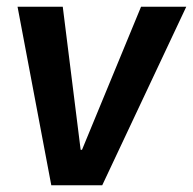

<svg xmlns="http://www.w3.org/2000/svg" viewBox="-20 -549 572 569"><path d="M32 -529H166L219 -105H223L398 -529H532L283 0H132Z"/></svg>

Font: Xgbmvzvtohvqztyvzapvmeyoton
Style: Regular
Weight: 500
Italic angle: -8°
Designer: Carrois Corporate & Edenspiekermann
Foundry: Carrois Corporate GbR & Edenspiekermann AG
Version: Version 2.001